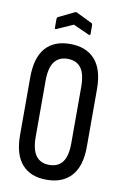

<svg xmlns="http://www.w3.org/2000/svg" viewBox="-92 -870 592 929"><g transform="rotate(10 204.5 -406.0)"><path d="M204 6Q125 6 83 -42Q41 -90 41 -185V-468Q41 -565 83 -613Q125 -661 204 -661Q283 -661 326 -613Q369 -565 369 -468V-185Q369 -90 326 -42Q283 6 204 6ZM204 -67Q248 -67 270 -96.5Q292 -126 292 -190V-464Q292 -529 270 -558.5Q248 -588 204 -588Q162 -588 139.5 -558.5Q117 -529 117 -464V-190Q117 -126 139.5 -96.5Q162 -67 204 -67ZM126 -721Q117 -717 117 -725V-767Q117 -775 121 -778L199 -816Q205 -819 210 -816L288 -778Q292 -775 292 -767V-725Q292 -718 283 -721L205 -756Z"/></g></svg>

Font: Sofia Sans Extra Condensed Medium
Style: Regular
Weight: 500
Version: Version 4.100